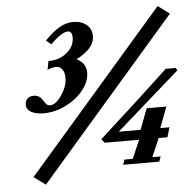

<svg xmlns="http://www.w3.org/2000/svg" viewBox="-53 -750 868 863"><g transform="rotate(-5 381.0 -319.0)"><path d="M119.6 58.6 66.9 20 689.5 -697.3 741.7 -658.7ZM138.2 -261.7Q103 -261.7 81.8 -273.4Q60.5 -285.2 60.5 -307.6Q60.5 -323.2 70.3 -333.7Q80.1 -344.2 100.1 -344.2Q125.5 -344.2 140.1 -319.8Q148.4 -305.7 154.8 -300.3Q161.1 -294.9 169.4 -294.9Q194.8 -294.9 221.9 -334.5Q249 -374 249 -412.6Q249 -436.5 238.5 -450.7Q228 -464.8 210.9 -464.8Q196.8 -464.8 171.9 -455.1L179.2 -493.7Q229.5 -493.7 263.2 -522.2Q296.9 -550.8 296.9 -589.8Q296.9 -618.7 276.4 -618.7Q250.5 -618.7 198.7 -567.9L175.8 -586.4Q213.9 -625.5 243.9 -642.3Q273.9 -659.2 305.2 -659.2Q341.8 -659.2 365 -639.9Q388.2 -620.6 388.2 -588.9Q388.2 -532.2 305.7 -491.2Q348.1 -470.2 348.1 -426.8Q348.1 -387.7 318.1 -349.4Q288.1 -311 238.8 -286.4Q189.5 -261.7 138.2 -261.7ZM473.1 0 481 -22.9H518.6L554.2 -106H398.9L385.3 -123L558.1 -280.3Q587.9 -307.6 637.7 -354Q687.5 -400.4 701.2 -413.1H746.6L752.9 -401.9L466.3 -149.9H564.9L600.6 -244.1H689.5L653.8 -149.9H695.3L682.1 -106H642.6L606.9 -22.9H644.5L636.2 0Z"/></g></svg>

Font: Elstob 18pt ExtraBold
Style: Italic
Weight: 800
Italic angle: -20°
Designer: Peter S. Baker
Version: Version 1.015